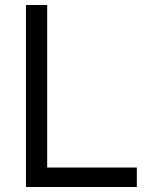

<svg xmlns="http://www.w3.org/2000/svg" viewBox="-20 -749 595 769"><path d="M84 0V-729H169V-78H528V0Z"/></svg>

Font: Mona Sans
Style: Regular
Weight: 400
Designer: Deni Anggara
Foundry: GitHub
Version: Version 2.000;Glyphs 3.2.3 (3260)